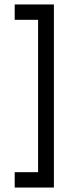

<svg xmlns="http://www.w3.org/2000/svg" viewBox="-20 -841 328 862"><path d="M46 -68H151V-752H46V-821H222V1H46Z"/></svg>

Font: Ekushey Lal Sabuj
Style: Regular
Weight: 400
Designer: Al Mamun Sumon
Foundry: Al Mamun Sumon
Version: Version 1.0